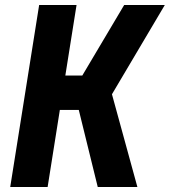

<svg xmlns="http://www.w3.org/2000/svg" viewBox="-20 -750 681 770"><path d="M21 0 137 -730H287L242 -447H310L478 -730H641L429 -372L531 0H372L296 -309H220L171 0Z"/></svg>

Font: JetBrains Mono ExtraBold
Style: Italic
Weight: 800
Italic angle: -9°
Monospace: yes
Designer: Philipp Nurullin, Konstantin Bulenkov
Foundry: JetBrains
Version: Version 2.305; ttfautohint (v1.8.4.7-5d5b)